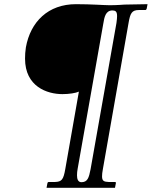

<svg xmlns="http://www.w3.org/2000/svg" viewBox="-20 -666 727 920"><path d="M473 144 596 -556C604 -602 611 -618 646 -618H676C680 -618 682 -621 683 -625L687 -646L576 -644C576 -644 541 -641 506 -641C479 -641 419 -646 344 -646C211 -646 126 -562 104 -439C101 -420 100 -402 100 -385C100 -251 206 -215 279 -215C311 -215 343 -220 358 -227L293 143C284 195 276 205 243 206H214C210 206 208 208 207 213L203 234H531L535 213C536 209 535 206 531 206H501C479 205 469 202 469 179C469 171 470 159 473 144ZM370 207C354 207 349 192 349 174C349 164 350 153 352 143L475 -553C480 -584 486 -616 519 -616C531 -615 541 -614 541 -589C541 -581 540 -570 538 -556L414 145C406 187 399 207 370 207Z"/></svg>

Font: Libertinus Serif
Style: Italic
Weight: 400
Italic angle: -12°
Designer: Philipp H. Poll, Khaled Hosny
Foundry: Caleb Maclennan
Version: Version 7.050;RELEASE